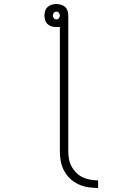

<svg xmlns="http://www.w3.org/2000/svg" viewBox="-20 -755 640 959"><path d="M470 184Q445 184 420 180Q395 176 372 165.5Q349 155 330.5 137.5Q312 120 300 97.5Q288 75 283.5 50Q279 25 279 0V-621Q275 -620 270.5 -620Q266 -620 262 -620Q250 -620 238.5 -623Q227 -626 218 -634.5Q209 -643 205.5 -654.5Q202 -666 202 -677Q202 -689 205.5 -700.5Q209 -712 218 -720Q227 -728 238.5 -731.5Q250 -735 262 -735Q273 -735 285 -731.5Q297 -728 305.5 -720Q314 -712 317.5 -700.5Q321 -689 321 -677V0Q321 20 324.5 39.5Q328 59 337.5 76.5Q347 94 361 108Q375 122 393 130.5Q411 139 430.5 142.5Q450 146 470 146ZM262 -658Q269 -658 274 -664Q279 -670 279 -677Q279 -685 274 -691Q269 -697 262 -697Q254 -697 249 -691Q244 -685 244 -677Q244 -670 249 -664Q254 -658 262 -658Z"/></svg>

Font: Iosevka SS04 XLt Ex
Style: Regular
Weight: 200
Width: 7
Monospace: yes
Designer: Belleve Invis
Foundry: Belleve Invis
Version: Version 19.0.0; ttfautohint (v1.8.4)